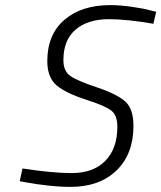

<svg xmlns="http://www.w3.org/2000/svg" viewBox="-20 -722 631 751"><path d="M591 -676 566 -682C548.7 -686.7 525 -691.2 495 -695.5C465 -699.8 437 -702 411 -702C336.3 -702 276.7 -682.8 232 -644.5C187.3 -606.2 165 -552.3 165 -483C165 -440.3 177.2 -408.7 201.5 -388C225.8 -367.3 266.3 -348 323 -330C370.3 -314.7 401.5 -300.8 416.5 -288.5C431.5 -276.2 439 -255.3 439 -226C439 -169.3 423.3 -125 392 -93C360.7 -61 316.7 -45 260 -45C210 -45 146 -51 68 -63L57 -13L86 -8C106 -4 132.5 -0.2 165.5 3.5C198.5 7.2 228.7 9 256 9C331.3 9 391.2 -12.3 435.5 -55C479.8 -97.7 502 -156 502 -230C502 -273.3 491.7 -304.7 471 -324C450.3 -343.3 413.3 -362 360 -380C308 -397.3 273 -412.3 255 -425C237 -437.7 228 -458.3 228 -487C228 -539 243.8 -578.7 275.5 -606C307.2 -633.3 350.7 -647 406 -647C452.7 -647 510.7 -641 580 -629Z"/></svg>

Font: RazerF5 Light
Style: Italic
Weight: 300
Foundry: Razer Inc.
Version: Version 2